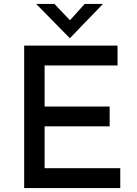

<svg xmlns="http://www.w3.org/2000/svg" viewBox="-20 -957 695 977"><path d="M257 -937H164L335 -763H336L504 -937H411L336 -854ZM103 -725V0H592V-101H207V-314H538V-415H207V-624H578V-725Z"/></svg>

Font: Reem Kufi
Style: Regular
Weight: 400
Designer: Khaled Hosny
Version: Version 0.007